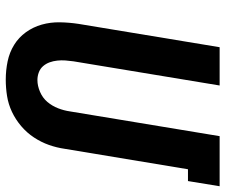

<svg xmlns="http://www.w3.org/2000/svg" viewBox="-78 -697 783 667"><g transform="rotate(90 313.5 -363.5)"><path d="M257 8Q224 8 193 1.5Q162 -5 136 -21Q110 -37 92 -62Q74 -87 65.5 -117Q57 -147 57.5 -179.5Q58 -212 63 -245L144 -735H277L193 -227Q191 -213 190 -199Q189 -185 190.5 -171Q192 -157 196.5 -144.5Q201 -132 209.5 -122Q218 -112 231 -107Q244 -102 258 -102Q278 -102 299 -111Q320 -120 334 -136.5Q348 -153 356 -173.5Q364 -194 367 -215L453 -735H627L609 -625H568L497 -197Q493 -169 483.5 -142Q474 -115 457.5 -90Q441 -65 418 -45.5Q395 -26 368.5 -13.5Q342 -1 313.5 3.5Q285 8 257 8Z"/></g></svg>

Font: Iosevka Extrabold Extended
Style: Italic
Weight: 800
Width: 7
Italic angle: -9°
Monospace: yes
Designer: Belleve Invis
Foundry: Belleve Invis
Version: Version 32.5.0; ttfautohint (v1.8.4)